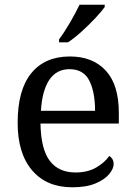

<svg xmlns="http://www.w3.org/2000/svg" viewBox="-20 -786 575 816"><path d="M287 10Q178 10 116.5 -62Q55 -134 55 -264Q55 -404 113 -475Q171 -546 277 -546Q374 -546 429.5 -486Q485 -426 485 -307V-261H152Q154 -152 191.5 -102.5Q229 -53 301 -53Q353 -53 389.5 -74.5Q426 -96 444 -123Q451 -120 457 -111Q463 -102 463 -89Q463 -69 444 -46Q425 -23 386 -6.5Q347 10 287 10ZM384 -315Q384 -395 359.5 -443.5Q335 -492 275 -492Q220 -492 189.5 -446.5Q159 -401 154 -315ZM231 -619Q253 -648 277.5 -690Q302 -732 318 -766H425V-756Q413 -739 386 -710Q359 -681 327.5 -652.5Q296 -624 269 -606H231Z"/></svg>

Font: Noto Serif Makasar
Style: Regular
Weight: 400
Designer: Sérgio Martins
Version: Version 1.001; ttfautohint (v1.8.4.7-5d5b)